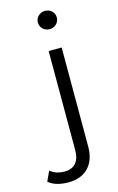

<svg xmlns="http://www.w3.org/2000/svg" viewBox="-230 -800 646 1054"><g transform="rotate(-15 92.5 -272.5)"><path d="M22 199C122 199 177 136 177 38V-526H103V37C103 102 73 136 17 136C-15 136 -44 127 -64 109L-90 165C-64 189 -21 199 22 199ZM140 -640C171 -640 194 -664 194 -693C194 -722 170 -744 140 -744C110 -744 86 -720 86 -692C86 -663 110 -640 140 -640Z"/></g></svg>

Font: Montserrat-Alt1
Style: Regular
Weight: 400
Designer: Differentunic
Foundry: Differentunic
Version: Version 7.222